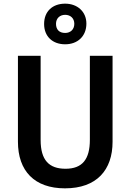

<svg xmlns="http://www.w3.org/2000/svg" viewBox="-20 -1019 713 1049"><path d="M336 -777C404 -777 452 -821 452 -890C452 -956 402 -999 336 -999C267 -999 221 -957 221 -888C221 -820 267 -777 336 -777ZM336 -839C303 -839 286 -858 286 -889C286 -919 307 -938 336 -938C365 -938 386 -919 386 -889C386 -858 365 -839 336 -839ZM595 -244V-714H471V-255C471 -149 430 -97 338 -97C248 -97 202 -144 202 -254V-714H78V-245C78 -85 168 10 335 10C509 10 595 -91 595 -244Z"/></svg>

Font: Noto Sans Devanagari UI SemiCondensed SemiBold
Style: Regular
Weight: 600
Width: 4
Designer: Jelle Bosma - Monotype Design Team
Foundry: Monotype Imaging Inc.
Version: Version 2.004